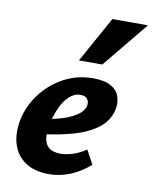

<svg xmlns="http://www.w3.org/2000/svg" viewBox="-82 -773 678 850"><g transform="rotate(10 257.0 -348.5)"><path d="M195 14Q132 14 90.5 -13.5Q49 -41 33.5 -89.5Q18 -138 30 -201Q44 -267 85 -320.5Q126 -374 185.5 -406Q245 -438 316 -438Q368 -438 397 -421.5Q426 -405 435 -377Q444 -349 437 -317Q425 -266 382 -233.5Q339 -201 276 -183Q213 -165 141 -156L136 -223Q179 -230 216.5 -242Q254 -254 279.5 -272Q305 -290 310 -311Q313 -321 310.5 -331.5Q308 -342 299.5 -349Q291 -356 274 -356Q246 -356 223.5 -335Q201 -314 186 -281Q171 -248 162 -209Q154 -172 157 -143.5Q160 -115 178 -99.5Q196 -84 232 -84Q256 -84 286 -93.5Q316 -103 345 -123L379 -60Q350 -35 318.5 -18Q287 -1 255.5 6.5Q224 14 195 14ZM240 -505 354 -711H514L345 -505Z"/></g></svg>

Font: Ysabeau Infant ExtraBold
Style: Italic
Weight: 800
Italic angle: -12°
Designer: Christian Thalmann (Catharsis Fonts)
Version: Version 2.001;gftools[0.9.30]; featfreeze: ss01,ss02,lnum